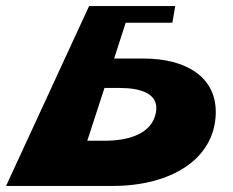

<svg xmlns="http://www.w3.org/2000/svg" viewBox="-20 -613 767 633"><path d="M352 0C541 0 686.2 -86 691.3 -237C695.1 -360 592.3 -420 453.3 -420H356.3L394.3 -538H548.3L557.7 -593H273.7L266.3 -577L248.3 -538L0 0ZM374.4 -323C443.4 -323 505.7 -305 494 -242C481.2 -171 402.8 -149 324.8 -149H267.8L324.4 -323Z"/></svg>

Font: Hussar Milosc
Style: Obl
Weight: 700
Foundry: Cannot Into Space Fonts
Version: Version 1.02